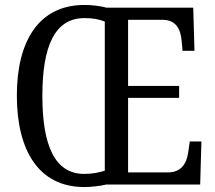

<svg xmlns="http://www.w3.org/2000/svg" viewBox="-20 -745 868 775"><path d="M320 10C347 10 384 6 408 0H788L793 -174H746L740 -132C734 -87 713 -49 657 -49H497V-350H703V-398H497V-665H637C690 -665 709 -627 713 -582L717 -540H765L760 -714H410C386 -721 349 -725 321 -725C137 -725 48 -580 48 -359C48 -137 137 10 320 10ZM320 -43C200 -43 151 -160 151 -358C151 -557 200 -672 321 -672C355 -672 381 -667 403 -658V-56C381 -49 354 -43 320 -43Z"/></svg>

Font: Noto Serif Lao Condensed
Style: Regular
Weight: 400
Width: 3
Designer: Monotype Design Team
Foundry: Monotype Imaging Inc.
Version: Version 2.003